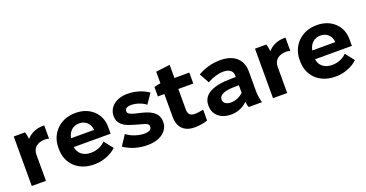

<svg xmlns="http://www.w3.org/2000/svg" viewBox="-33 -1271 3616 1895"><g transform="rotate(-20 1775.0 -323.0)"><path d="M67 0H216V-275C216 -343 262 -387 348 -387C362 -387 377 -383 387 -380V-520H374C301 -520 241 -492 201 -445C199 -467 193 -500 186 -520H67Z M718 11H731C813 11 905 -26 955 -77L882 -170C850 -136 795 -108 733 -108H727C650 -108 597 -151 588 -219H975V-293C975 -429 869 -530 722 -530H713C559 -530 443 -419 443 -267V-250C443 -95 556 11 718 11ZM592 -310C605 -379 653 -421 715 -421H718C784 -421 830 -375 834 -310Z M1284 12C1411 12 1503 -53 1503 -152C1503 -260 1404 -292 1317 -312C1240 -329 1195 -341 1195 -373C1195 -399 1214 -416 1260 -416C1313 -416 1376 -395 1413 -363L1483 -465C1426 -508 1345 -532 1262 -532C1148 -532 1062 -469 1062 -371C1062 -286 1127 -251 1195 -231C1309 -193 1366 -196 1366 -153C1366 -121 1339 -105 1290 -105C1227 -105 1150 -131 1106 -168L1035 -61C1106 -13 1188 12 1284 12Z M1779 7C1819 7 1879 -1 1914 -16V-129C1894 -125 1850 -118 1824 -118C1779 -118 1754 -138 1754 -191V-405H1911V-520H1755V-658L1607 -640V-518C1584 -516 1557 -510 1539 -504V-405H1607V-164C1607 -51 1672 7 1779 7Z M2158 11C2232 11 2292 -19 2332 -60C2334 -37 2339 -16 2345 0H2485C2475 -39 2467 -77 2467 -119V-332C2467 -457 2380 -531 2243 -531H2234C2150 -531 2065 -506 2002 -467L2059 -364C2114 -395 2175 -414 2227 -414H2231C2295 -414 2327 -383 2327 -337V-322H2288C2081 -322 1977 -264 1977 -153V-144C1977 -51 2052 11 2158 11ZM2196 -102C2150 -102 2119 -125 2119 -158V-161C2119 -209 2175 -235 2292 -235H2328V-157C2295 -122 2245 -102 2196 -102Z M2601 0H2750V-275C2750 -343 2796 -387 2882 -387C2896 -387 2911 -383 2921 -380V-520H2908C2835 -520 2775 -492 2735 -445C2733 -467 2727 -500 2720 -520H2601Z M3252 11H3265C3347 11 3439 -26 3489 -77L3416 -170C3384 -136 3329 -108 3267 -108H3261C3184 -108 3131 -151 3122 -219H3509V-293C3509 -429 3403 -530 3256 -530H3247C3093 -530 2977 -419 2977 -267V-250C2977 -95 3090 11 3252 11ZM3126 -310C3139 -379 3187 -421 3249 -421H3252C3318 -421 3364 -375 3368 -310Z"/></g></svg>

Font: Fixel Display Bold
Style: Bold
Weight: 700
Designer: AlfaBravo + MacPaw
Foundry: Kyrylo Tkachov, Marchela Mozhyna, Serhii Makarenko, Maria Weinstein, Zakhar Kryvoshyya
Version: Version 1.211